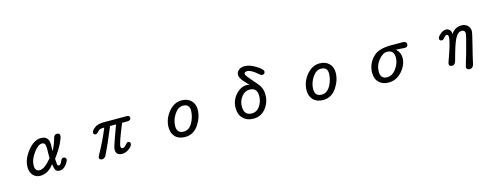

<svg xmlns="http://www.w3.org/2000/svg" viewBox="-16 -1638 7032 2688"><g transform="rotate(-15 3500.0 -294.0)"><path d="M256.8 -24.4Q217.8 -67.4 217.8 -141.6Q217.8 -255.9 309.6 -372.1Q402.3 -487.3 504.9 -487.3Q617.2 -487.3 617.2 -361.3L615.2 -306.6L614.3 -266.6Q659.2 -347.7 682.6 -436.5Q695.3 -487.3 733.4 -487.3Q777.3 -487.3 777.3 -450.2Q777.3 -420.9 739.3 -341.8Q699.2 -259.8 621.1 -155.3L627 -73.2Q631.8 -51.8 649.4 -51.8Q675.8 -51.8 697.3 -105.5Q710.9 -140.6 734.4 -140.6Q775.4 -140.6 775.4 -104.5Q775.4 -80.1 735.4 -29.3Q695.3 21.5 641.6 21.5Q603.5 21.5 586.9 -1Q571.3 -21.5 560.5 -92.8Q475.6 21.5 362.3 21.5Q296.9 21.5 256.8 -24.4ZM547.9 -182.6 549.8 -329.1Q549.8 -410.2 500 -410.2Q439.5 -410.2 373 -316.4Q306.6 -222.7 306.6 -141.6Q306.6 -56.6 375 -56.6Q444.3 -56.6 547.9 -182.6Z M1215.8 -10.7Q1215.8 -25.4 1241.2 -69.3Q1329.1 -226.6 1399.4 -399.4Q1359.4 -399.4 1339.8 -394.5Q1321.3 -388.7 1299.8 -364.3Q1277.3 -338.9 1262.7 -338.9Q1228.5 -338.9 1228.5 -369.1Q1228.5 -400.4 1275.4 -435.5Q1321.3 -471.7 1397.5 -472.7H1740.2Q1786.1 -472.7 1786.1 -439.5Q1786.1 -399.4 1735.4 -399.4H1658.2Q1548.8 -136.7 1548.8 -85Q1548.8 -54.7 1575.2 -54.7Q1602.5 -54.7 1627 -86.9Q1649.4 -118.2 1666 -118.2Q1700.2 -118.2 1700.2 -87.9Q1700.2 -52.7 1650.4 -15.6Q1599.6 21.5 1551.8 21.5Q1459 21.5 1459 -63.5Q1459 -94.7 1507.8 -229.5L1570.3 -399.4H1483.4L1390.6 -180.7L1327.1 -43.9Q1303.7 21.5 1255.9 21.5Q1215.8 21.5 1215.8 -10.7Z M2318.4 -32.2Q2269.5 -84 2269.5 -165Q2269.5 -287.1 2350.6 -387.7Q2432.6 -487.3 2541 -487.3Q2627 -487.3 2677.7 -437.5Q2728.5 -386.7 2728.5 -307.6Q2728.5 -195.3 2657.2 -87.9Q2584 21.5 2461.9 21.5Q2369.1 21.5 2318.4 -32.2ZM2587.9 -142.6Q2634.8 -227.5 2634.8 -317.4Q2634.8 -410.2 2541 -410.2Q2468.8 -410.2 2416 -328.1Q2363.3 -248 2363.3 -160.2Q2363.3 -56.6 2461.9 -56.6Q2541 -56.6 2587.9 -142.6Z M3301.8 -36.1Q3246.1 -89.8 3246.1 -186.5Q3246.1 -294.9 3317.4 -376Q3389.6 -458 3479.5 -458Q3496.1 -458 3518.6 -449.2L3469.7 -503.9Q3398.4 -575.2 3398.4 -626Q3398.4 -667 3431.6 -694.3Q3464.8 -721.7 3518.6 -721.7Q3588.9 -721.7 3678.7 -667Q3768.6 -611.3 3768.6 -580.1Q3768.6 -539.1 3726.6 -539.1Q3709 -539.1 3685.5 -561.5Q3592.8 -644.5 3536.1 -644.5Q3513.7 -644.5 3502.9 -636.7Q3492.2 -628.9 3492.2 -612.3Q3492.2 -592.8 3572.3 -503.9Q3652.3 -415 3669.9 -379.9Q3698.2 -326.2 3698.2 -259.8Q3698.2 -149.4 3630.9 -64.5Q3562.5 21.5 3451.2 21.5Q3357.4 21.5 3301.8 -36.1ZM3566.4 -122.1Q3609.4 -186.5 3609.4 -266.6Q3609.4 -386.7 3500 -386.7Q3430.7 -386.7 3383.8 -325.2Q3335.9 -265.6 3335.9 -184.6Q3335.9 -55.7 3447.3 -55.7Q3521.5 -55.7 3566.4 -122.1Z M4318.4 -32.2Q4269.5 -84 4269.5 -165Q4269.5 -287.1 4350.6 -387.7Q4432.6 -487.3 4541 -487.3Q4627 -487.3 4677.7 -437.5Q4728.5 -386.7 4728.5 -307.6Q4728.5 -195.3 4657.2 -87.9Q4584 21.5 4461.9 21.5Q4369.1 21.5 4318.4 -32.2ZM4587.9 -142.6Q4634.8 -227.5 4634.8 -317.4Q4634.8 -410.2 4541 -410.2Q4468.8 -410.2 4416 -328.1Q4363.3 -248 4363.3 -160.2Q4363.3 -56.6 4461.9 -56.6Q4541 -56.6 4587.9 -142.6Z M5271.5 -28.3Q5219.7 -78.1 5219.7 -166Q5219.7 -300.8 5319.3 -397.5Q5396.5 -471.7 5565.4 -472.7H5736.3Q5798.8 -472.7 5798.8 -431.6Q5798.8 -387.7 5752.9 -387.7L5626 -395.5Q5686.5 -339.8 5686.5 -265.6Q5686.5 -162.1 5606.4 -70.3Q5525.4 22.5 5411.1 22.5Q5324.2 22.5 5271.5 -28.3ZM5541 -131.8Q5596.7 -210 5596.7 -290Q5596.7 -399.4 5495.1 -399.4Q5432.6 -399.4 5374 -325.2Q5313.5 -252.9 5313.5 -159.2Q5313.5 -54.7 5409.2 -54.7Q5485.4 -54.7 5541 -131.8Z M6508.8 94.7Q6508.8 85 6516.6 61.5L6562.5 -93.8Q6629.9 -335.9 6629.9 -363.3Q6629.9 -412.1 6582 -412.1Q6525.4 -412.1 6485.4 -334Q6446.3 -259.8 6386.7 -34.2Q6372.1 25.4 6330.1 25.4Q6286.1 25.4 6286.1 -10.7Q6286.1 -24.4 6294.9 -45.9Q6388.7 -300.8 6388.7 -375Q6388.7 -412.1 6365.2 -412.1Q6344.7 -412.1 6318.4 -377.9Q6301.8 -355.5 6283.2 -355.5Q6247.1 -355.5 6247.1 -389.6Q6247.1 -414.1 6290 -450.2Q6331.1 -487.3 6371.1 -487.3Q6403.3 -487.3 6425.8 -464.8Q6446.3 -443.4 6446.3 -415L6445.3 -404.3V-399.4Q6503.9 -487.3 6594.7 -487.3Q6647.5 -487.3 6683.6 -457Q6719.7 -426.8 6719.7 -373Q6719.7 -344.7 6678.7 -184.6Q6637.7 -23.4 6617.2 73.2Q6604.5 134.8 6555.7 134.8Q6508.8 134.8 6508.8 94.7Z"/></g></svg>

Font: jf-openhuninn-1.0
Style: Regular
Weight: 400
Designer: [Kosugi Maru]
      Designed by Motoya company      

      [Varela Round]
      Joe Prince(Latin component); Avraham Co
Foundry: justfont CO.,LTD.
Version: 1.0